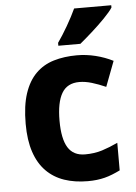

<svg xmlns="http://www.w3.org/2000/svg" viewBox="-55 -808 608 860"><g transform="rotate(-5 249.5 -378.0)"><path d="M305.2 9.8Q246.6 9.8 199.5 -6.3Q152.3 -22.5 118.9 -56.4Q85.4 -90.3 67.6 -143.3Q49.8 -196.3 49.8 -270Q49.8 -351.6 68.1 -406.5Q86.4 -461.4 119.9 -494.6Q153.3 -527.8 200.4 -542Q247.6 -556.2 305.2 -556.2Q347.2 -556.2 388.7 -545.9Q430.2 -535.6 466.8 -517.1L423.8 -403.8Q391.6 -418 361.8 -427Q332 -436 305.2 -436Q251 -436 226.6 -394.8Q202.1 -353.5 202.1 -271Q202.1 -189 226.6 -149.9Q251 -110.8 303.2 -110.8Q345.7 -110.8 380.4 -121.8Q415 -132.8 451.2 -149.9V-25.9Q433.1 -17.1 416 -10.3Q398.9 -3.4 381.6 1Q364.3 5.4 345.5 7.6Q326.7 9.8 305.2 9.8ZM226.1 -606V-619.1Q236.3 -633.3 248 -651.9Q259.8 -670.4 271.2 -690.2Q282.7 -710 293 -729.7Q303.2 -749.5 311 -766.1H478V-755.9Q472.7 -747.1 462.4 -735.1Q452.1 -723.1 439 -709.5Q425.8 -695.8 410.6 -681.4Q395.5 -667 380.1 -653.3Q364.7 -639.6 350.6 -627.4Q336.4 -615.2 325.2 -606Z"/></g></svg>

Font: Droid Sans
Style: Bold
Weight: 700
Foundry: Ascender Corporation
Version: Version 1.00 build 112